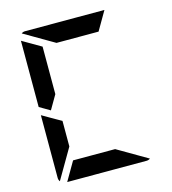

<svg xmlns="http://www.w3.org/2000/svg" viewBox="-140 -1113 1096 1226"><g transform="rotate(-15 408.0 -500.0)"><path d="M223 -302V-216L107 -17Q99 -28 99 -41V-456L158 -422L186 -406L223 -385ZM169 -469 99 -510V-948L223 -876V-698V-590V-562ZM315 -876 116 -992Q127 -1000 140 -1000H346H470H665L593 -876H554H470H346ZM501 -124 700 -8Q689 0 676 0H470H346H151L223 -124H262H346H470Z"/></g></svg>

Font: DSEG14 Modern Mini
Style: Bold
Weight: 700
Designer: Keshikan(Twitter:@keshinomi_88pro)
Version: Version 0.46